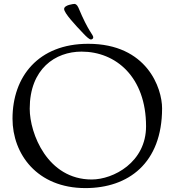

<svg xmlns="http://www.w3.org/2000/svg" viewBox="-20 -946 893 982"><path d="M308 -900C308 -879 365 -818 406 -775C421 -759 437 -744 445 -744C451 -744 457 -749 457 -755C457 -769 433 -782 381 -907C374 -923 365 -926 361 -926C357 -926 308 -921 308 -900ZM44 -339C44 -159 169 16 417 16C636 16 809 -111 809 -392C809 -494 733 -722 431 -722C176 -722 44 -554 44 -339ZM132 -390C132 -594 263 -682 397 -682C573 -682 727 -552 727 -300C727 -116 560 -28 449 -28C223 -28 132 -263 132 -390Z"/></svg>

Font: OFL Sorts Mill Goudy
Style: Regular
Weight: 500
Version: Version 003.000